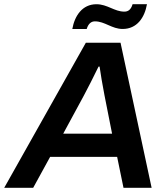

<svg xmlns="http://www.w3.org/2000/svg" viewBox="-60 -888 789 908"><path d="M282 -751H350C358 -777 372 -787 389 -787C436 -787 469 -751 520 -751C588 -751 624 -805 635 -868H567C559 -841 545 -833 528 -833C481 -833 448 -868 396 -868C329 -868 293 -813 282 -751ZM-40 0H97L177 -146H494L524 0H657L510 -686H346ZM239 -256 336 -435C353 -466 386 -532 406 -573H411C415 -542 425 -485 434 -438L470 -256Z"/></svg>

Font: Archivo SemiBold
Style: Italic
Weight: 600
Italic angle: -10°
Designer: Hector Gatti
Foundry: Omnibus-Type
Version: Version 2.001